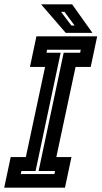

<svg xmlns="http://www.w3.org/2000/svg" viewBox="-44 -868 470 888"><path d="M-24.5 0 5.5 -141.5H75.5L164.5 -558.5H94.5L124.5 -700H405.5L375.5 -558.5H305.5L216.5 -141.5H286.5L256.5 0ZM52 -63H207.5L210.5 -77H134.5L250.5 -624H326.5L329.5 -638H174L171 -624H236.5L120.5 -77H55ZM383.5 -716H260L146 -848H289.5ZM301 -750 254.5 -813H238.5L286 -750Z"/></svg>

Font: Tourney Condensed Regular
Style: Bold Italic
Weight: 700
Width: 3
Italic angle: -12°
Designer: Tyler Finck
Foundry: Etcetera Type Co
Version: Version 1.010; ttfautohint (v1.8.3)